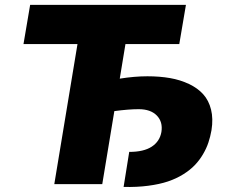

<svg xmlns="http://www.w3.org/2000/svg" viewBox="-20 -747 919 779"><path d="M734.4 -727.3 707.4 -568.2H489L465.9 -427.9Q525.9 -437.5 578.1 -437.5Q628.2 -437.5 669.9 -430.2Q711.6 -422.9 746.8 -406.2Q782 -389.6 804.5 -364.5Q827.1 -339.5 836.3 -302.4Q845.5 -265.3 838.1 -218.8Q833.5 -192.5 825.6 -168.9Q817.8 -145.2 803.6 -121.1Q789.4 -96.9 770.4 -77.1Q751.4 -57.2 723.5 -39.8Q695.7 -22.4 661.4 -10.8Q627.1 0.7 581.1 6.7Q535.2 12.8 481.5 11.4L504.3 -130.7Q563.2 -130.7 595.7 -152Q628.2 -173.3 634.9 -211.6Q641.3 -252.5 616.3 -278.2Q591.3 -304 542.6 -304Q501.8 -304 443.9 -296.2L394.9 0H200.3L294.4 -568.2H75.3L102.3 -727.3Z"/></svg>

Font: Karasuma Gothic
Style: Italic
Weight: 900
Italic angle: -9.39999°
Designer: Rasmus Andersson / Ryoko Nishizuka
Foundry: Genbu
Version: Version 1.00